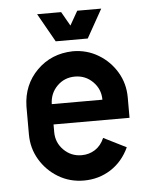

<svg xmlns="http://www.w3.org/2000/svg" viewBox="-48 -662 565 708"><g transform="rotate(-5 234.5 -308.0)"><path d="M234.4 -379.9Q195.3 -379.9 168.5 -353Q141.6 -326.2 140.6 -286.1H328.1Q328.1 -325.2 300.8 -352.5Q273.4 -379.9 234.4 -379.9ZM421.9 -210.9H140.6V-182.6Q140.6 -143.6 168 -116.2Q195.3 -88.9 234.4 -88.9Q261.7 -88.9 283.9 -103Q306.2 -117.2 318.4 -145.5L402.3 -103.5Q378.4 -51.8 334 -23.4Q289.6 4.9 234.4 4.9Q182.6 4.9 140.1 -20.5Q97.7 -45.9 72.3 -88.4Q46.9 -130.9 46.9 -182.6V-286.1Q48.8 -365.7 101.8 -418.7Q154.8 -471.7 234.4 -473.6Q286.1 -473.6 328.6 -448.2Q371.1 -422.9 396.5 -380.4Q421.9 -337.9 421.9 -286.1ZM175.3 -515.6 115.7 -621.1H204.6L234.4 -568.8L264.2 -621.1H353L293.9 -515.6Z"/></g></svg>

Font: Lambda
Style: Regular
Weight: 400
Designer: GGBotNet
Version: 0.22